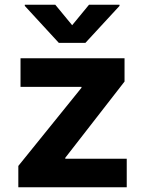

<svg xmlns="http://www.w3.org/2000/svg" viewBox="-20 -792 612 812"><path d="M324.6 -420.8V-424.7H66.8V-545.5H506.7V-447.1L256 -124.6V-120.7H516V0H57.5V-90.2ZM84.9 -767V-772H213.8L285.2 -685.4L356.5 -772H485.4V-767L341.3 -610.8H228.7Z"/></svg>

Font: Inter P
Style: Bold
Weight: 700
Designer: Rasmus Andersson
Foundry: rsms
Version: Version 3.018;git-588b23468